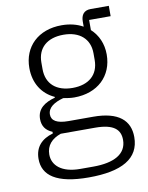

<svg xmlns="http://www.w3.org/2000/svg" viewBox="-88 -639 704 914"><g transform="rotate(-10 264.5 -182.0)"><path d="M513 60C513 -20 460 -69 337 -69H218C162 -69 136 -85 136 -115C136 -149 168 -169 212 -181C229 -178 247 -175 265 -175C378 -175 452 -246 452 -350C452 -402 432 -446 398 -477V-526H502V-576H414C381 -576 367 -555 367 -524V-499C339 -515 304 -524 264 -524C151 -524 78 -453 78 -350C78 -276 114 -221 173 -194V-190C124 -177 86 -152 86 -102C86 -68 102 -45 134 -32V-24C79 -8 46 26 46 84C46 164 111 212 267 212C427 212 513 164 513 60ZM458 64C458 133 396 165 297 165H233C144 165 100 125 100 72C100 28 127 -1 171 -16H337C428 -16 458 15 458 64ZM265 -221C187 -221 139 -262 139 -334V-366C139 -436 186 -478 265 -478C343 -478 391 -436 391 -366V-334C391 -262 343 -221 265 -221Z"/></g></svg>

Font: IBM Plex Arabic Light
Style: Regular
Weight: 300
Designer: Mike Abbink, Paul van der Laan, Pieter van Rosmalen, Wael Morcos, Khajak Apelian
Foundry: Bold Monday
Version: Version 1.0